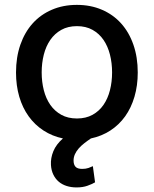

<svg xmlns="http://www.w3.org/2000/svg" viewBox="-20 -573 642 802"><path d="M301.1 -552.6Q358.7 -552.6 405.7 -532.3Q452.8 -512.1 486 -475.1Q519.2 -438.2 537.3 -386Q555.4 -333.8 555.4 -270.2Q555.4 -215.6 541.7 -169Q528.1 -122.5 502.7 -87Q477.3 -51.5 441.1 -27.9Q404.8 -4.3 359.7 5.3Q344.8 15.3 331.7 25.6Q318.5 35.9 308.6 47.2Q298.7 58.6 293 71.2Q287.3 83.8 287.3 97.7Q287.3 114.3 295.3 123.4Q303.3 132.5 323.5 132.5Q338.4 132.5 349.6 128.6Q360.8 124.6 367.9 121.1L377.1 188.6Q364.7 196 345.3 202.9Q326 209.9 299.7 209.9Q277.3 209.9 258.3 203.8Q239.3 197.8 225.3 185.9Q211.3 174 202.8 156.4Q194.2 138.8 192.8 116.1Q191.1 87.4 202.8 58.8Q214.5 30.2 242.9 5.3Q197.8 -4.3 161.6 -27.9Q125.4 -51.5 99.8 -87Q74.2 -122.5 60.5 -169Q46.9 -215.6 46.9 -270.2Q46.9 -333.8 65 -386Q83.1 -438.2 116.3 -475.1Q149.5 -512.1 196.6 -532.3Q243.6 -552.6 301.1 -552.6ZM301.5 -78.1Q338.8 -78.1 366.5 -93.4Q394.2 -108.7 412.3 -134.9Q430.4 -161.2 439.3 -196.2Q448.2 -231.2 448.2 -270.6Q448.2 -309.7 439.3 -344.8Q430.4 -380 412.3 -406.4Q394.2 -432.9 366.5 -448.3Q338.8 -463.8 301.5 -463.8Q263.8 -463.8 236.2 -448.3Q208.5 -432.9 190.2 -406.4Q171.9 -380 163 -344.8Q154.1 -309.7 154.1 -270.6Q154.1 -231.2 163 -196.2Q171.9 -161.2 190.2 -134.9Q208.5 -108.7 236.2 -93.4Q263.8 -78.1 301.5 -78.1Z"/></svg>

Font: Cannonade Med
Style: Regular
Weight: 500
Designer: Rasmus Andersson
Foundry: rsms
Version: Version 3.012;git-f93a4a705